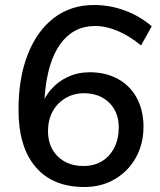

<svg xmlns="http://www.w3.org/2000/svg" viewBox="-20 -740 640 768"><path d="M317 8Q191 8 122.5 -72Q54 -152 54 -301Q54 -429 91.5 -523.5Q129 -618 196.5 -669Q264 -720 356 -720Q420 -720 479.5 -698Q539 -676 587 -635L544 -558Q499 -596 451.5 -616Q404 -636 360 -636Q274 -636 222 -565Q170 -494 159 -358L153 -273L141 -300Q153 -345 181.5 -379Q210 -413 250.5 -432Q291 -451 339 -451Q403 -451 452 -424Q501 -397 527.5 -347.5Q554 -298 554 -233Q554 -164 523.5 -109.5Q493 -55 439.5 -23.5Q386 8 317 8ZM314 -76Q356 -76 387.5 -95Q419 -114 437 -149Q455 -184 455 -230Q455 -292 416.5 -329.5Q378 -367 316 -367Q275 -367 242 -347.5Q209 -328 190.5 -294Q172 -260 172 -215Q172 -153 211 -114.5Q250 -76 314 -76Z"/></svg>

Font: Muli SemiBold
Style: Italic
Weight: 600
Italic angle: -4.541°
Designer: Vernon Adams
Foundry: Vernon Adams
Version: Version 2.100; ttfautohint (v1.8.1.43-b0c9)